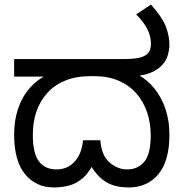

<svg xmlns="http://www.w3.org/2000/svg" viewBox="-20 -810 805 842"><path d="M216 12Q138 12 90 -46Q42 -104 42 -220Q42 -282 59.5 -334Q77 -386 112 -425.5Q147 -465 197 -487L212 -474H42V-551H512Q565 -551 587.5 -556Q610 -561 620 -569Q634 -579 638 -591.5Q642 -604 642 -618Q642 -651 626 -682.5Q610 -714 577 -747L642 -790Q689 -738 706 -696.5Q723 -655 723 -612Q723 -593 715 -565.5Q707 -538 682 -516Q672 -507 657.5 -499Q643 -491 625 -485.5Q607 -480 583 -477L584 -483Q627 -460 658 -421Q689 -382 706 -331Q723 -280 723 -220Q723 -104 674.5 -46Q626 12 545 12Q502 12 470.5 0.5Q439 -11 414 -36.5Q389 -62 366 -104L398 -109Q375 -58 346.5 -32Q318 -6 285 3Q252 12 216 12ZM227 -67Q277 -67 308 -102Q339 -137 344 -195H420Q425 -128 460.5 -97.5Q496 -67 537 -67Q585 -67 613 -101Q641 -135 641 -217Q641 -269 625.5 -316Q610 -363 579 -399Q548 -435 501.5 -455.5Q455 -476 393 -476H376Q314 -476 267 -457Q220 -438 188 -403Q156 -368 140 -321.5Q124 -275 124 -219Q124 -137 151 -102Q178 -67 227 -67Z"/></svg>

Font: kannada25
Style: Book
Weight: 400
Designer: Jelle Bosma - Monotype Design Team
Foundry: Monotype Imaging Inc.
Version: Version 2.003